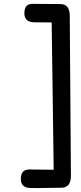

<svg xmlns="http://www.w3.org/2000/svg" viewBox="-20 -761 416 985"><path d="M147 -741.2 289.6 -740.2Q337.4 -740.2 337.9 -680.2L343.8 140.1Q344.2 201.2 295.4 202.1Q141.1 204.6 140.1 203.6Q86.9 204.1 86.9 157.2Q86.9 107.9 131.3 108.4Q193.4 108.9 255.4 109.9L245.1 -646L158.2 -646.5Q105 -646.5 105 -692.9Q105 -741.7 147 -741.2Z"/></svg>

Font: Comic Relief LRS
Style: Regular
Weight: 400
Designer: Jeff Davis
Foundry: Loudifier
Version: Version 1.0